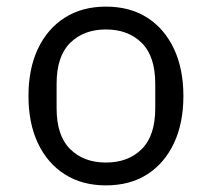

<svg xmlns="http://www.w3.org/2000/svg" viewBox="-20 -548 640 580"><path d="M300 12Q228 12 175.5 -21.5Q123 -55 94.5 -115.5Q66 -176 66 -258Q66 -340 94.5 -400.5Q123 -461 175.5 -494.5Q228 -528 300 -528Q373 -528 425 -494.5Q477 -461 505.5 -400.5Q534 -340 534 -258Q534 -176 505.5 -115.5Q477 -55 425 -21.5Q373 12 300 12ZM300 -57Q367 -57 408 -97.5Q449 -138 449 -221V-295Q449 -378 408 -418.5Q367 -459 300 -459Q233 -459 192 -418.5Q151 -378 151 -295V-221Q151 -138 192 -97.5Q233 -57 300 -57Z"/></svg>

Font: Lilex Nerd Font
Style: Regular
Weight: 400
Designer: Mike Abbink, Paul van der Laan, Pieter van Rosmalen, Mikhael Khrustik
Foundry: Mikhael Khrustik
Version: Version 2.400; ttfautohint (v1.8.4.7-5d5b);Nerd Fonts 3.3.0